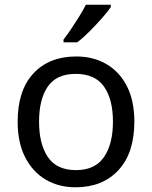

<svg xmlns="http://www.w3.org/2000/svg" viewBox="-20 -786 645 816"><path d="M551 -269Q551 -136 483.5 -63Q416 10 301 10Q230 10 174.5 -22.5Q119 -55 87 -117.5Q55 -180 55 -269Q55 -402 122 -474Q189 -546 304 -546Q377 -546 432.5 -513.5Q488 -481 519.5 -419.5Q551 -358 551 -269ZM146 -269Q146 -174 183.5 -118.5Q221 -63 303 -63Q384 -63 422 -118.5Q460 -174 460 -269Q460 -364 422 -418Q384 -472 302 -472Q220 -472 183 -418Q146 -364 146 -269ZM451 -756Q439 -738 414 -709.5Q389 -681 360.5 -652.5Q332 -624 308 -606H250V-618Q265 -637 282.5 -663Q300 -689 317 -716.5Q334 -744 345 -766H451Z"/></svg>

Font: Noto Sans Khudawadi
Style: Regular
Weight: 400
Designer: Monotype Design Team
Foundry: Monotype Imaging Inc.
Version: Version 2.003; ttfautohint (v1.8.4.7-5d5b)